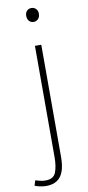

<svg xmlns="http://www.w3.org/2000/svg" viewBox="-140 -779 493 1074"><g transform="rotate(-10 106.0 -241.5)"><path d="M31 256Q15 256 -3.5 252Q-22 248 -33 243L-24 214Q-14 217 1.5 221Q17 225 33 225Q79 225 92 191Q105 157 105 106V-527H141V110Q141 160 129 192.5Q117 225 92.5 240.5Q68 256 31 256ZM122 -660Q106 -660 96 -671Q86 -682 86 -701Q86 -718 96 -728.5Q106 -739 122 -739Q137 -739 147.5 -728.5Q158 -718 158 -701Q158 -682 147.5 -671Q137 -660 122 -660Z"/></g></svg>

Font: Noto Sans HK Thin
Style: Regular
Weight: 100
Designer: Ryoko NISHIZUKA 西塚涼子 (kana, bopomofo & ideographs); Paul D. Hunt (Latin, Greek & Cyrillic); Sandoll Communications 산돌커뮤니
Foundry: Adobe
Version: Version 2.004-H2;hotconv 1.0.118;makeotfexe 2.5.65603